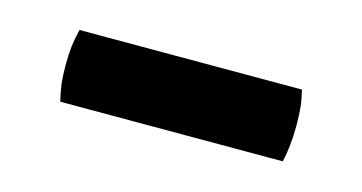

<svg xmlns="http://www.w3.org/2000/svg" viewBox="-30 -742 458 243"><g transform="rotate(15 199.0 -621.0)"><path d="M53.5 -574Q50.5 -586 49.2 -596.5Q48 -607 48 -620.5Q48 -634 49.2 -644.8Q50.5 -655.5 53.5 -668H345Q348 -655.5 349 -645.8Q350 -636 350 -622Q350 -595 345 -574Z"/></g></svg>

Font: Signika Negative Light SemiBold
Style: Regular
Weight: 600
Version: Version 2.001